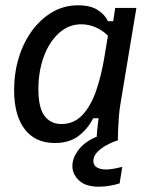

<svg xmlns="http://www.w3.org/2000/svg" viewBox="-20 -530 565 725"><path d="M186.7 10Q113.3 10 73.3 -42.1Q33.3 -94.2 33.3 -190Q33.3 -254.2 50.8 -311.7Q68.3 -369.2 100.8 -413.8Q133.3 -458.3 177.5 -484.2Q221.7 -510 275 -510Q321.7 -510 349.2 -492.1Q376.7 -474.2 387.5 -450H407.5L415 -500H495L434.2 -134.2Q430.8 -114.2 428.8 -87.5Q426.7 -60.8 425.8 -37.1Q425 -13.3 425 0H345Q345 -16.7 347.1 -39.2Q349.2 -61.7 352.5 -83.3H331.7Q313.3 -45.8 278.3 -17.9Q243.3 10 186.7 10ZM211.7 -61.7Q260 -61.7 292.1 -96.7Q324.2 -131.7 343.3 -188.3Q362.5 -245 373.3 -309.2L387.5 -395Q369.2 -414.2 342.5 -426.2Q315.8 -438.3 286.7 -438.3Q239.2 -438.3 202.5 -405Q165.8 -371.7 145.4 -316.2Q125 -260.8 125 -193.3Q125 -122.5 148.3 -92.1Q171.7 -61.7 211.7 -61.7ZM352.5 175Q303.3 175 278.3 151.2Q253.3 127.5 253.3 96.7Q253.3 65.8 277.5 34.6Q301.7 3.3 348.3 -15L425 -5V0Q403.3 6.7 382.1 18.3Q360.8 30 346.7 45Q332.5 60 332.5 78.3Q332.5 94.2 345.8 102.1Q359.2 110 380 110Q393.3 110 409.6 107.1Q425.8 104.2 441.7 100L431.7 162.5Q415.8 167.5 395 171.2Q374.2 175 352.5 175Z"/></svg>

Font: Familjen Grotesk
Style: Italic
Weight: 400
Italic angle: -9.46201°
Designer: Anders Wikstroem, Jonas Baeckman, Matilda Gysing, Kristian Moeller
Foundry: Familjen STHLM AB
Version: Version 2.000